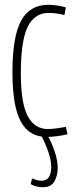

<svg xmlns="http://www.w3.org/2000/svg" viewBox="-20 -562 319 802"><path d="M32 -260Q32 -410 68.5 -476Q105 -542 182 -542Q199 -542 219 -539Q239 -536 255 -531L249 -499Q216 -508 183 -508Q124 -508 95.5 -449.5Q67 -391 67 -256Q67 -132 95.5 -77.5Q124 -23 180 -23Q196 -23 217.5 -26Q239 -29 255 -32L262 -1Q245 3 220.5 6.5Q196 10 175 10Q102 10 67 -54Q32 -118 32 -260ZM114 183Q136 193 153 193Q194 193 194 135Q194 108 182 73Q170 38 150 -1H176Q195 31 208 69.5Q221 108 221 139Q221 172 207 196Q193 220 160 220Q149 220 135.5 217.5Q122 215 108 207Z"/></svg>

Font: Georama Condensed ExtraLight
Style: Regular
Weight: 200
Width: 3
Designer: Jean-Baptiste Levee
Foundry: Production Type
Version: Version 1.000